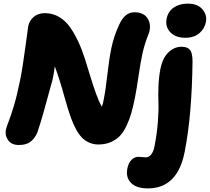

<svg xmlns="http://www.w3.org/2000/svg" viewBox="-20 -774 1162 1063"><path d="M1005.9 -564.9Q951.2 -564.9 922.4 -595.9Q893.6 -627 902.8 -671.9Q911.1 -711.4 942.6 -732.7Q974.1 -753.9 1019 -753.9Q1074.2 -753.9 1100.8 -722.4Q1127.4 -690.9 1120.1 -652.8Q1113.8 -616.7 1084.5 -590.8Q1055.2 -564.9 1005.9 -564.9ZM84 28.8Q45.4 28.8 26.1 3.7Q6.8 -21.5 12.2 -54.2Q16.1 -71.8 28.1 -102.1Q40 -132.3 57.4 -189.7Q74.7 -247.1 91.8 -333Q105.5 -400.4 120.1 -510.7Q134.8 -621.1 136.2 -628.9Q142.6 -660.2 167 -680.7Q191.4 -701.2 229 -701.2Q271.5 -701.2 307.1 -680.2Q342.8 -659.2 368.2 -622.8Q393.6 -586.4 414.1 -542Q434.6 -497.6 450.9 -445.8Q467.3 -394 481.2 -347.7Q495.1 -301.3 511.5 -255.9Q527.8 -210.4 543.9 -183.1Q551.3 -203.6 553.2 -217.8Q564.9 -274.4 574.2 -359.1Q583.5 -443.8 596.7 -508.1Q609.9 -572.3 638.2 -633.8Q655.8 -672.4 676.5 -689.2Q697.3 -706.1 725.1 -706.1Q745.1 -706.1 761.2 -700.2Q777.3 -694.3 786.9 -684.8Q796.4 -675.3 802.2 -663.1Q808.1 -650.9 809.6 -637.7Q811 -624.5 809.3 -611.6Q807.6 -598.6 803.2 -587.9Q780.3 -530.3 769 -479Q757.8 -427.7 747.3 -355Q736.8 -282.2 727.1 -232.9Q717.3 -183.6 707 -147.9Q696.8 -112.3 680.4 -77.6Q664.1 -43 643.6 -21.5Q623 0 593 12.9Q563 25.9 524.9 25.9Q497.1 25.9 473.9 15.6Q450.7 5.4 433.8 -12Q417 -29.3 402.1 -56.4Q387.2 -83.5 376.5 -112.1Q365.7 -140.6 354 -178.7Q342.3 -216.8 333 -251.2Q323.7 -285.6 310.1 -328.9Q296.4 -372.1 283.2 -407.2Q281.2 -381.3 271 -333Q261.7 -300.3 247.3 -247.3Q232.9 -194.3 224.6 -164.6Q216.3 -134.8 205.6 -98.9Q194.8 -63 186 -38.1Q170.4 -4.9 147.2 12Q124 28.8 84 28.8ZM798.8 269Q734.4 269 704.8 238Q675.3 207 685.1 159.2Q690.9 128.4 707.8 111.3Q724.6 94.2 747.1 94.2Q754.4 94.2 766.1 95.7Q777.8 97.2 787.1 97.2Q804.7 97.2 817.1 81.1Q829.6 64.9 835 38.1Q849.1 -33.2 854 -98.9Q858.9 -164.6 857.2 -205.3Q855.5 -246.1 857.4 -297.1Q859.4 -348.1 868.2 -393.1Q880.9 -454.6 913.3 -484.9Q945.8 -515.1 983.9 -515.1Q1017.6 -515.1 1031.7 -498Q1045.9 -481 1045.9 -433.1Q1042.5 -134.8 1002 68.8Q961.9 269 798.8 269ZM469.2 -97.2Q473.1 -99.1 476.1 -100.1Z"/></svg>

Font: Shantell Sans Bouncy
Style: Italic
Weight: 800
Italic angle: -11.31°
Designer: Stephen Nixon, Anya Danilova, Shantell Martin
Foundry: Arrow Type
Version: Version 1.006;[9816181b4]